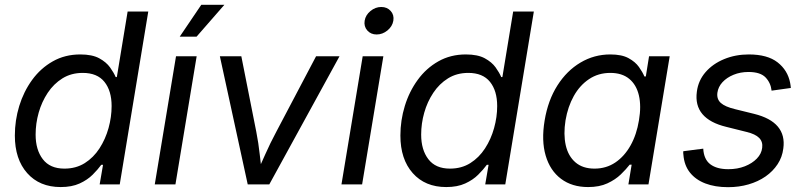

<svg xmlns="http://www.w3.org/2000/svg" viewBox="-20 -776 3383 808"><path d="M235.4 11.2Q146.5 11.2 94.5 -47.4Q42.5 -106 42.5 -205.6Q42.5 -269.5 61 -330.1Q79.6 -390.6 115.2 -439.7Q150.9 -488.8 202.1 -517.8Q253.4 -546.9 317.9 -546.9Q367.7 -546.9 397.5 -530.8Q427.2 -514.6 443.1 -492.4Q459 -470.2 466.8 -451.7H471.7L517.1 -727.5H604L483.9 0H399.4L413.6 -82.5H406.2Q391.6 -62.5 369.9 -40.8Q348.1 -19 315.2 -3.9Q282.2 11.2 235.4 11.2ZM251 -66.4Q299.8 -66.4 336.7 -89.6Q373.5 -112.8 398.7 -151.6Q423.8 -190.4 436.8 -237.1Q449.7 -283.7 449.7 -329.6Q449.7 -394 419.4 -431.6Q389.2 -469.2 328.1 -469.2Q279.8 -469.2 242.9 -446.3Q206.1 -423.3 180.9 -385.5Q155.8 -347.7 142.8 -302Q129.9 -256.3 129.9 -209.5Q129.9 -145.5 160.2 -106Q190.4 -66.4 251 -66.4Z M631.3 0 720.7 -539.1H807.6L718.3 0ZM736.3 -621.6 827.1 -755.9H924.3L807.1 -621.6Z M1022.5 0 905.3 -539.1H995.6L1058.6 -221.2Q1067.9 -173.8 1073 -126.7Q1078.1 -79.6 1084.5 -35.2H1054.7Q1075.7 -79.6 1096.4 -126.7Q1117.2 -173.8 1142.6 -221.2L1310.1 -539.1H1408.7L1113.3 0Z M1417 0 1506.3 -539.1H1593.3L1503.9 0ZM1564.9 -630.9Q1540.5 -630.9 1525.6 -647.9Q1510.7 -665 1514.6 -689Q1518.6 -712.9 1539.1 -729.7Q1559.6 -746.6 1584.5 -746.6Q1609.4 -746.6 1624.3 -729.7Q1639.2 -712.9 1635.3 -689Q1631.3 -665 1610.6 -647.9Q1589.8 -630.9 1564.9 -630.9Z M1857.9 11.2Q1769 11.2 1717 -47.4Q1665 -106 1665 -205.6Q1665 -269.5 1683.6 -330.1Q1702.1 -390.6 1737.8 -439.7Q1773.4 -488.8 1824.7 -517.8Q1876 -546.9 1940.4 -546.9Q1990.2 -546.9 2020 -530.8Q2049.8 -514.6 2065.7 -492.4Q2081.5 -470.2 2089.4 -451.7H2094.2L2139.6 -727.5H2226.6L2106.4 0H2022L2036.1 -82.5H2028.8Q2014.2 -62.5 1992.4 -40.8Q1970.7 -19 1937.7 -3.9Q1904.8 11.2 1857.9 11.2ZM1873.5 -66.4Q1922.4 -66.4 1959.2 -89.6Q1996.1 -112.8 2021.2 -151.6Q2046.4 -190.4 2059.3 -237.1Q2072.3 -283.7 2072.3 -329.6Q2072.3 -394 2042 -431.6Q2011.7 -469.2 1950.7 -469.2Q1902.3 -469.2 1865.5 -446.3Q1828.6 -423.3 1803.5 -385.5Q1778.3 -347.7 1765.4 -302Q1752.4 -256.3 1752.4 -209.5Q1752.4 -145.5 1782.7 -106Q1813 -66.4 1873.5 -66.4Z M2455.1 11.2Q2387.2 11.2 2341.1 -23.4Q2294.9 -58.1 2276.4 -121.1Q2257.8 -184.1 2272 -269Q2286.1 -354 2325.7 -416.3Q2365.2 -478.5 2422.9 -512.7Q2480.5 -546.9 2548.3 -546.9Q2596.7 -546.9 2625.2 -531.2Q2653.8 -515.6 2668.9 -494.1Q2684.1 -472.7 2691.9 -454.1H2697.8L2711.4 -539.1H2798.3L2709 0H2624.5L2638.2 -83H2629.9Q2615.2 -64 2592.5 -42Q2569.8 -20 2536.1 -4.4Q2502.4 11.2 2455.1 11.2ZM2481.9 -66.4Q2531.2 -66.4 2569.6 -92.3Q2607.9 -118.2 2633.5 -163.8Q2659.2 -209.5 2668.9 -269.5Q2679.2 -329.6 2668.7 -374.5Q2658.2 -419.4 2627.9 -444.3Q2597.7 -469.2 2548.3 -469.2Q2498 -469.2 2459 -443.1Q2419.9 -417 2394.8 -372.1Q2369.6 -327.1 2359.9 -269.5Q2350.6 -210.9 2360.8 -165Q2371.1 -119.1 2401.6 -92.8Q2432.1 -66.4 2481.9 -66.4Z M3043.9 11.7Q2989.3 11.7 2948.5 -3.9Q2907.7 -19.5 2883.5 -49.8Q2859.4 -80.1 2856 -124.5Q2855.5 -128.4 2855.2 -132.1Q2855 -135.7 2855.5 -139.6L2939.5 -150.4Q2941.9 -105.5 2969.2 -84.7Q2996.6 -64 3044.9 -64Q3083.5 -64 3114.5 -76.2Q3145.5 -88.4 3165 -108.6Q3184.6 -128.9 3187.5 -153.8Q3190.9 -179.2 3174.8 -195.6Q3158.7 -211.9 3122.1 -220.7L3036.1 -242.2Q2967.3 -258.8 2936 -295.9Q2904.8 -333 2912.6 -390.1Q2918.5 -437 2949.2 -472.4Q2980 -507.8 3027.6 -527.3Q3075.2 -546.9 3131.3 -546.9Q3209.5 -546.9 3252.2 -513.7Q3294.9 -480.5 3305.2 -427.2Q3306.2 -421.9 3306.9 -416.7Q3307.6 -411.6 3308.1 -405.8L3227.1 -394.5Q3223.6 -427.2 3201.7 -450.2Q3179.7 -473.1 3129.9 -473.1Q3095.7 -473.1 3067.1 -461.4Q3038.6 -449.7 3020.5 -430.2Q3002.4 -410.6 2999 -385.7Q2995.6 -358.9 3013.4 -342.8Q3031.2 -326.7 3074.2 -316.4L3153.3 -296.9Q3222.7 -279.8 3253.4 -243.2Q3284.2 -206.5 3276.4 -150.9Q3272 -114.7 3252.4 -85Q3232.9 -55.2 3201.7 -33.4Q3170.4 -11.7 3130.1 0Q3089.8 11.7 3043.9 11.7Z"/></svg>

Font: Inter 18pt
Style: Italic
Weight: 400
Italic angle: -9.3988°
Designer: Rasmus Andersson
Foundry: rsms
Version: Version 4.001;git-66647c0bb